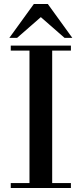

<svg xmlns="http://www.w3.org/2000/svg" viewBox="-20 -944 410 964"><path d="M128 -25V-690H34V-715H336V-690H242V-25H336V0H34V-25ZM27 -754 150 -924H220L343 -754H304L185 -858L66 -754Z"/></svg>

Font: Justus
Style: Oldstyle
Weight: 500
Version: Version 001.000